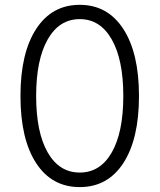

<svg xmlns="http://www.w3.org/2000/svg" viewBox="-20 -757 654 787"><path d="M63.9 -363.6Q63.9 -539.4 128.2 -638.3Q192.5 -737.2 306.8 -737.2Q421.2 -737.2 485.4 -638.3Q549.7 -539.4 549.7 -363.6Q549.7 -187.1 485.6 -88.6Q421.5 9.9 306.8 9.9Q192.1 9.9 128 -88.6Q63.9 -187.1 63.9 -363.6ZM175.4 -132.3Q222.7 -49.7 306.8 -49.7Q391 -49.7 438.2 -132.3Q485.4 -214.8 485.4 -363.6Q485.4 -512.4 438 -595.5Q390.6 -678.6 306.8 -678.6Q223 -678.6 175.6 -595.5Q128.2 -512.4 128.2 -363.6Q128.2 -214.8 175.4 -132.3Z"/></svg>

Font: Inter Light BETA
Style: Regular
Weight: 300
Designer: Rasmus Andersson
Foundry: rsms
Version: Version 3.011;git-f93a4a705